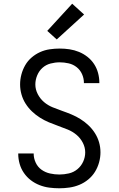

<svg xmlns="http://www.w3.org/2000/svg" viewBox="-20 -1004 640 1032"><path d="M299 8Q272 8 245 4.5Q218 1 192.5 -9Q167 -19 145.5 -35.5Q124 -52 108.5 -74.5Q93 -97 85.5 -123.5Q78 -150 78 -177Q78 -177 78 -178Q78 -179 78 -179H161Q161 -179 161 -178.5Q161 -178 161 -178Q161 -153 172 -129.5Q183 -106 203.5 -91.5Q224 -77 249 -71.5Q274 -66 299 -66Q325 -66 350.5 -72Q376 -78 396 -94.5Q416 -111 427 -135Q438 -159 438 -185Q438 -212 425 -237Q412 -262 391 -279.5Q370 -297 344.5 -307.5Q319 -318 293.5 -327Q268 -336 243 -346.5Q218 -357 195 -371.5Q172 -386 152 -405Q132 -424 117.5 -447Q103 -470 95.5 -496.5Q88 -523 88 -550Q88 -577 95 -603.5Q102 -630 115.5 -653.5Q129 -677 150 -695Q171 -713 195.5 -724Q220 -735 247 -739Q274 -743 301 -743Q328 -743 354 -739Q380 -735 404.5 -725Q429 -715 450 -698.5Q471 -682 485.5 -660Q500 -638 507 -612Q514 -586 514 -560Q514 -559 514 -558.5Q514 -558 514 -557H431Q431 -557 431 -557.5Q431 -558 431 -559Q431 -583 421 -605.5Q411 -628 392 -643Q373 -658 349 -663.5Q325 -669 301 -669Q276 -669 251.5 -662.5Q227 -656 208.5 -639.5Q190 -623 180 -599Q170 -575 170 -550Q170 -523 183 -498Q196 -473 216.5 -455.5Q237 -438 262.5 -427.5Q288 -417 314 -408Q340 -399 365 -388.5Q390 -378 413 -363.5Q436 -349 456 -330Q476 -311 490.5 -288Q505 -265 512.5 -239Q520 -213 520 -185Q520 -158 512.5 -131Q505 -104 490.5 -80.5Q476 -57 454 -39Q432 -21 406.5 -10.5Q381 0 353.5 4Q326 8 299 8ZM285 -792 234 -838 368 -984 432 -926Z"/></svg>

Font: Iosevka Custom Extended
Style: Regular
Weight: 400
Width: 7
Monospace: yes
Designer: Belleve Invis
Foundry: Belleve Invis
Version: Version 11.2.4; ttfautohint (v1.8.4)